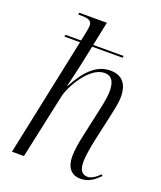

<svg xmlns="http://www.w3.org/2000/svg" viewBox="-142 -850 797 950"><g transform="rotate(20 256.5 -375.0)"><path d="M395 10C439 10 467 -13 494 -40L488 -47C465 -24 444 -11 425 -11C394 -11 381 -34 381 -74C381 -105 389 -150 399 -198L428 -328C435 -361 446 -406 446 -440C446 -496 423 -544 354 -544C285 -544 232 -497 180 -401H177C185 -429 199 -492 208 -533L227 -624H387L389 -634H229L255 -760H110L108 -750H121C161 -750 180 -744 180 -717C180 -709 178 -696 174 -677L165 -634H83L81 -624H163L32 0H95L168 -339C179 -393 250 -523 330 -523C373 -523 384 -487 384 -448C384 -408 372 -360 364 -323L339 -209C327 -157 320 -112 320 -81C320 -24 346 10 395 10Z"/></g></svg>

Font: Noto Serif Display SemiCondensed Light
Style: Italic
Weight: 300
Width: 4
Italic angle: -12°
Designer: Monotype Design Team
Foundry: Monotype Imaging Inc.
Version: Version 2.009